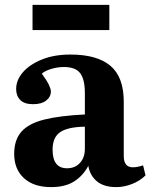

<svg xmlns="http://www.w3.org/2000/svg" viewBox="-20 -751 615 785"><path d="M189 14Q118 14 78 -22.5Q38 -59 38 -122Q38 -179 67.5 -212.5Q97 -246 160.5 -262Q224 -278 327 -283V-370Q327 -426 308 -451.5Q289 -477 241 -477Q216 -477 190.5 -469.5Q165 -462 151 -450Q172 -421 180 -404Q188 -387 188 -377Q188 -355 169 -340Q150 -325 115 -325Q80 -325 63 -342Q46 -359 46 -387Q46 -424 74 -456Q102 -488 152 -508Q202 -528 268 -528Q377 -528 431.5 -482Q486 -436 486 -335V-113Q486 -67 523 -67Q542 -67 565 -75L575 -34Q553 -12 520.5 1Q488 14 455 14Q405 14 376.5 -9.5Q348 -33 341 -73Q320 -33 283.5 -9.5Q247 14 189 14ZM254 -63Q287 -63 307 -85Q327 -107 327 -143V-233Q258 -232 226.5 -211Q195 -190 195 -139Q195 -63 254 -63ZM113 -628V-731H427V-628Z"/></svg>

Font: Literata 36pt
Style: Bold
Weight: 700
Designer: Latin by Veronika Burian and Jose Scaglione. Greek by Irene Vlachou. Cyrillic by Vera Evstafieva.
Foundry: TypeTogether
Version: Version 3.002